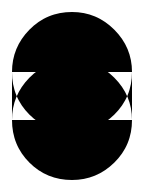

<svg xmlns="http://www.w3.org/2000/svg" viewBox="-20 -220 240 320"><path d="M0 -100H200V-20H0ZM100 -200Q58 -200 29 -170.5Q0 -141 0 -100Q0 -58 29 -29Q58 0 100 0Q141 0 170.5 -29Q200 -58 200 -100Q200 -141 170.5 -170.5Q141 -200 100 -200ZM100 -120Q58 -120 29 -90.5Q0 -61 0 -20Q0 22 29 51Q58 80 100 80Q141 80 170.5 51Q200 22 200 -20Q200 -61 170.5 -90.5Q141 -120 100 -120Z"/></svg>

Font: Wavefont Black
Style: Regular
Weight: 900
Version: Version 3.004;gftools[0.9.33]